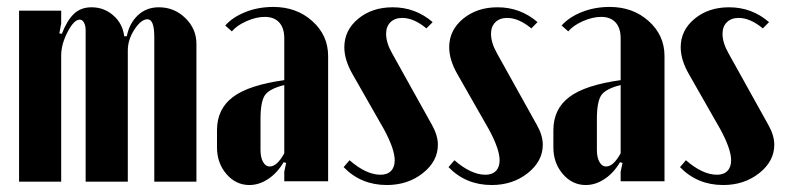

<svg xmlns="http://www.w3.org/2000/svg" viewBox="-20 -526 2273 556"><path d="M347.2 -420.9Q354.5 -458.5 379.2 -481.7Q403.8 -504.9 439.9 -504.9Q484.9 -504.9 516.8 -473.6Q548.8 -442.4 548.8 -398.9V0H426.8V-418.9Q426.8 -470.2 407.2 -470.2Q388.7 -470.2 369.4 -440.7Q350.1 -411.1 350.1 -379.9V0H228V-438Q228 -452.1 223.1 -460.7Q218.3 -469.2 210.9 -469.2Q194.3 -469.2 175.8 -433.6Q157.2 -397.9 157.2 -365.2V0H35.2V-495.1H157.2V-458L151.9 -429.2L159.2 -428.2Q173.8 -466.3 193.8 -485.6Q213.9 -504.9 245.1 -504.9Q281.2 -504.9 308.1 -481.4Q335 -458 339.8 -420.9Z M608.4 -99.1V-148.9Q608.4 -210.4 654.5 -245.1Q700.7 -279.8 803.2 -293.9V-415Q803.2 -444.8 788.6 -460.9Q773.9 -477.1 746.6 -477.1Q721.7 -477.1 693.6 -464.6Q665.5 -452.1 651.4 -435.1L632.3 -452.1Q653.3 -476.1 690.4 -491Q727.5 -505.9 771.5 -505.9Q838.9 -505.9 884.5 -464.8Q930.2 -423.8 930.2 -363.8V-1H803.2V-28.8L808.6 -54.2L801.3 -56.2Q783.2 -25.4 756.8 -7.8Q730.5 9.8 702.1 9.8Q663.1 9.8 635.7 -22Q608.4 -53.7 608.4 -99.1ZM761.2 -43.9Q782.2 -43.9 803.2 -82V-279.8Q760.3 -269 747.3 -250.5Q734.4 -231.9 734.4 -181.2V-91.8Q734.4 -70.3 741.7 -57.1Q749 -43.9 761.2 -43.9Z M1232.9 -461.9 1214.8 -443.8Q1178.2 -474.1 1145 -474.1Q1123.5 -474.1 1110.8 -461.7Q1098.1 -449.2 1098.1 -428.2Q1098.1 -402.3 1115.2 -372.1L1231 -164.1Q1248 -133.8 1248 -106.9Q1248 -59.1 1204.6 -24.7Q1161.1 9.8 1100.1 9.8Q1025.4 9.8 975.1 -42L992.2 -62Q1040.5 -20 1082 -20Q1101.6 -20 1112.3 -31Q1123 -42 1123 -62Q1123 -93.8 1092.3 -150.9L1001 -311Q977.1 -352.5 977.1 -389.2Q977.1 -438.5 1017.3 -471.7Q1057.6 -504.9 1117.2 -504.9Q1183.1 -504.9 1232.9 -461.9Z M1536.6 -461.9 1518.6 -443.8Q1481.9 -474.1 1448.7 -474.1Q1427.2 -474.1 1414.6 -461.7Q1401.9 -449.2 1401.9 -428.2Q1401.9 -402.3 1418.9 -372.1L1534.7 -164.1Q1551.8 -133.8 1551.8 -106.9Q1551.8 -59.1 1508.3 -24.7Q1464.8 9.8 1403.8 9.8Q1329.1 9.8 1278.8 -42L1295.9 -62Q1344.2 -20 1385.7 -20Q1405.3 -20 1416 -31Q1426.8 -42 1426.8 -62Q1426.8 -93.8 1396 -150.9L1304.7 -311Q1280.8 -352.5 1280.8 -389.2Q1280.8 -438.5 1321 -471.7Q1361.3 -504.9 1420.9 -504.9Q1486.8 -504.9 1536.6 -461.9Z M1582.5 -99.1V-148.9Q1582.5 -210.4 1628.7 -245.1Q1674.8 -279.8 1777.3 -293.9V-415Q1777.3 -444.8 1762.7 -460.9Q1748 -477.1 1720.7 -477.1Q1695.8 -477.1 1667.7 -464.6Q1639.6 -452.1 1625.5 -435.1L1606.4 -452.1Q1627.4 -476.1 1664.6 -491Q1701.7 -505.9 1745.6 -505.9Q1813 -505.9 1858.6 -464.8Q1904.3 -423.8 1904.3 -363.8V-1H1777.3V-28.8L1782.7 -54.2L1775.4 -56.2Q1757.3 -25.4 1731 -7.8Q1704.6 9.8 1676.3 9.8Q1637.2 9.8 1609.9 -22Q1582.5 -53.7 1582.5 -99.1ZM1735.4 -43.9Q1756.3 -43.9 1777.3 -82V-279.8Q1734.4 -269 1721.4 -250.5Q1708.5 -231.9 1708.5 -181.2V-91.8Q1708.5 -70.3 1715.8 -57.1Q1723.1 -43.9 1735.4 -43.9Z M2207 -461.9 2189 -443.8Q2152.3 -474.1 2119.1 -474.1Q2097.7 -474.1 2085 -461.7Q2072.3 -449.2 2072.3 -428.2Q2072.3 -402.3 2089.4 -372.1L2205.1 -164.1Q2222.2 -133.8 2222.2 -106.9Q2222.2 -59.1 2178.7 -24.7Q2135.3 9.8 2074.2 9.8Q1999.5 9.8 1949.2 -42L1966.3 -62Q2014.6 -20 2056.2 -20Q2075.7 -20 2086.4 -31Q2097.2 -42 2097.2 -62Q2097.2 -93.8 2066.4 -150.9L1975.1 -311Q1951.2 -352.5 1951.2 -389.2Q1951.2 -438.5 1991.5 -471.7Q2031.7 -504.9 2091.3 -504.9Q2157.2 -504.9 2207 -461.9Z"/></svg>

Font: Moniqa Black Heading
Style: Regular
Weight: 900
Designer: Rajesh Rajput
Foundry: Rajesh Rajput
Version: Version 1.000